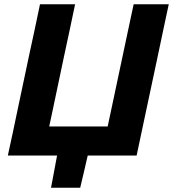

<svg xmlns="http://www.w3.org/2000/svg" viewBox="-20 -733 816 905"><path d="M17 0Q29.5 -57.5 41 -111Q52 -164.5 66.5 -232.5L117.5 -473.5Q132.5 -543 144.5 -598.5Q156 -654 168.5 -713H334Q321.5 -653 309.8 -597.8Q298 -542.5 283 -473L238 -259.5Q230.5 -225.5 224.5 -195.5Q218 -165.5 212 -137H487.5Q493.5 -165.5 500 -195.5Q506 -225 513.5 -259L559 -473.5Q573.5 -542.5 585.5 -598.5Q597.5 -654 610 -713H775.5Q763 -654 751 -598.5Q739 -543 724.5 -473L673.5 -233Q659 -164.5 647.5 -111Q636 -57.5 624 0H393.5Q385 38 376 76L358 152H220.5Q227.5 114 234.8 76Q242 38 249 0Z"/></svg>

Font: Heraclito
Style: Bold Italic
Weight: 700
Italic angle: -12°
Designer: Kostas Bartsokas (font) & Cristiano Sobral (main changes)
Foundry: Kostas Bartsokas (font) & Cristiano Sobral (main changes)
Version: Version 1.00;July 8, 2020;FontCreator 13.0.0.2655 64-bit